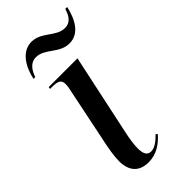

<svg xmlns="http://www.w3.org/2000/svg" viewBox="-235 -784 846 846"><g transform="rotate(-45 188.0 -360.5)"><path d="M270 -607C332 -607 362 -666 376 -728H364C354 -695 338 -669 304 -669C249 -669 218 -731 156 -731C95 -731 60 -670 47 -609H58C67 -635 84 -669 122 -669C177 -669 207 -607 270 -607ZM146 10C198 10 234 -18 262 -49L256 -57C234 -35 211 -16 188 -16C163 -16 155 -36 155 -69C155 -90 160 -125 168 -161L248 -536H69L67 -526H79C119 -526 131 -517 131 -493C131 -481 129 -467 125 -452L75 -209C64 -160 57 -116 57 -86C57 -24 88 10 146 10Z"/></g></svg>

Font: Noto Serif Display Condensed Medium
Style: Italic
Weight: 500
Width: 3
Italic angle: -12°
Designer: Monotype Design Team
Foundry: Monotype Imaging Inc.
Version: Version 2.009